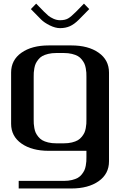

<svg xmlns="http://www.w3.org/2000/svg" viewBox="-20 -835 707 1063"><path d="M474.1 -784.7 416.5 -726.1Q391.1 -700.7 366.9 -689.9Q342.8 -679.2 312.5 -679.2Q286.6 -679.2 255.9 -694.3Q225.1 -709.5 207.5 -727.1L150.9 -784.7L180.2 -814.9L224.1 -770Q237.3 -756.8 247.8 -748Q258.3 -739.3 276.1 -731.2Q293.9 -723.1 312.5 -723.1Q339.8 -723.1 356.7 -732.7Q373.5 -742.2 400.9 -770L444.8 -814.9ZM375 -583.5Q468.8 -583.5 526.1 -543.2Q583.5 -502.9 583.5 -433.1V58.1Q583.5 127.9 526.1 168.2Q468.8 208.5 375 208.5H83.5V166.5H333.5Q358.4 166.5 378.4 161.6Q398.4 156.7 411.1 149.4Q423.8 142.1 433.1 130.1Q442.4 118.2 447.3 107.7Q452.1 97.2 454.8 82.5Q457.5 67.9 458 58.3Q458.5 48.8 458.5 35.6V0H250Q156.2 0 98.9 -40.3Q41.5 -80.6 41.5 -149.9V-433.1Q41.5 -502.9 98.9 -543.2Q156.2 -583.5 250 -583.5ZM291.5 -541.5Q266.6 -541.5 246.6 -536.6Q226.6 -531.7 213.9 -524.4Q201.2 -517.1 191.9 -505.1Q182.6 -493.2 177.7 -482.7Q172.9 -472.2 170.2 -457.5Q167.5 -442.9 167 -433.3Q166.5 -423.8 166.5 -410.6V-172.9Q166.5 -159.7 167 -149.9Q167.5 -140.1 170.2 -125.5Q172.9 -110.8 177.7 -100.3Q182.6 -89.8 191.9 -78.1Q201.2 -66.4 213.9 -58.8Q226.6 -51.3 246.6 -46.4Q266.6 -41.5 291.5 -41.5H333.5Q358.4 -41.5 378.4 -46.4Q398.4 -51.3 411.1 -58.8Q423.8 -66.4 433.1 -78.1Q442.4 -89.8 447.3 -100.3Q452.1 -110.8 454.8 -125.5Q457.5 -140.1 458 -149.9Q458.5 -159.7 458.5 -172.9V-410.6Q458.5 -423.8 458 -433.3Q457.5 -442.9 454.8 -457.5Q452.1 -472.2 447.3 -482.7Q442.4 -493.2 433.1 -505.1Q423.8 -517.1 411.1 -524.4Q398.4 -531.7 378.4 -536.6Q358.4 -541.5 333.5 -541.5Z"/></svg>

Font: Gputeks
Style: Bold
Weight: 600
Width: 8
Version: Version 0.9